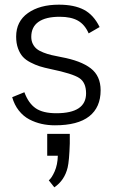

<svg xmlns="http://www.w3.org/2000/svg" viewBox="-20 -530 505 830"><path d="M32.7 0ZM236.8 0ZM184.1 48.8H281.7V90.3Q279.3 165 272.5 193.8Q259.3 249.5 214.8 279.8L190.9 249.5Q203.6 239.7 216.3 210.9Q229 182.1 230 143.1H184.1ZM242.7 0ZM242.7 0ZM242.7 0ZM242.7 0ZM410.6 -413.1Q363.3 -386.2 363.3 -385.7Q346.7 -423.8 316.9 -440.7Q287.1 -457.5 238.3 -457.5Q177.7 -457.5 146.5 -435.5Q115.2 -413.6 115.2 -370.6Q115.2 -353.5 121.8 -340.3Q128.4 -327.1 138.9 -318.6Q149.4 -310.1 167.5 -303Q185.5 -295.9 202.4 -292Q219.2 -288.1 244.6 -283.2Q329.6 -267.6 372.3 -234.6Q415 -201.7 415 -139.6Q415 -65.9 365.7 -27.1Q316.4 11.7 217.3 11.7Q187.5 11.7 159.9 5.6Q132.3 -0.5 106.7 -13.9Q81.1 -27.3 61.5 -52Q42 -76.7 32.7 -109.9L85.4 -131.3Q103 -83.5 134.3 -62Q165.5 -40.5 223.6 -40.5Q352.1 -40.5 352.1 -126.5Q352.1 -173.3 322.8 -192.6Q293.5 -211.9 199.2 -231.4Q170.9 -237.3 151.6 -243.4Q132.3 -249.5 111.6 -260.3Q90.8 -271 78.4 -284.9Q65.9 -298.8 57.9 -320.8Q49.8 -342.8 49.8 -371.6Q49.8 -437.5 100.8 -473.6Q151.9 -509.8 234.4 -509.8Q300.8 -509.8 342.8 -487.8Q384.8 -465.8 410.6 -413.1Z"/></svg>

Font: Pontano Sans
Style: Regular
Weight: 400
Foundry: vernon adams
Version: 1.0